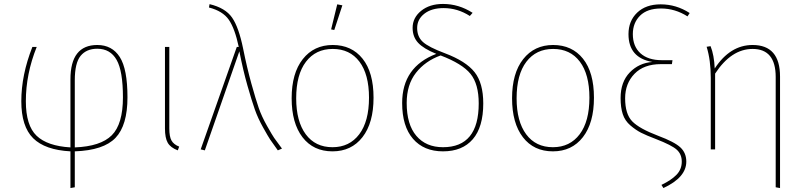

<svg xmlns="http://www.w3.org/2000/svg" viewBox="-20 -757 4086 973"><path d="M359 -350V-10Q490 -15 546.5 -71.5Q603 -128 603 -264Q603 -397 571 -453.5Q539 -510 473 -510Q418 -510 388.5 -474Q359 -438 359 -350ZM626 -264Q626 -122 565.5 -58.5Q505 5 359 10V192L337 196V10Q208 3 148 -56.5Q88 -116 88 -244Q88 -377 144 -519H166Q111 -382 111 -244Q111 -121 165.5 -69Q220 -17 337 -10V-355Q337 -529 473 -529Q548 -529 587 -468Q626 -407 626 -264Z M838 -519V-106Q838 -65 849 -45Q860 -25 888 -14L881 5Q844 -9 830 -33.5Q816 -58 816 -106V-519Z M1039 -719 1042 -736Q1122 -717 1156 -668Q1190 -619 1212 -511Q1232 -412 1254 -333Q1276 -254 1291 -210.5Q1306 -167 1333.5 -118.5Q1361 -70 1369.5 -58Q1378 -46 1409 -4L1388 5Q1359 -35 1349 -50Q1339 -65 1313 -111.5Q1287 -158 1271.5 -202Q1256 -246 1234 -323Q1212 -400 1193 -497L1018 5L997 0L1180 -519H1190Q1170 -613 1139.5 -657Q1109 -701 1039 -719Z M1666 -509Q1580 -509 1530.5 -444Q1481 -379 1481 -259Q1481 -142 1529.5 -76.5Q1578 -11 1665 -11Q1751 -11 1800.5 -76.5Q1850 -142 1850 -262Q1850 -380 1801.5 -444.5Q1753 -509 1666 -509ZM1666 -529Q1762 -529 1817.5 -459.5Q1873 -390 1873 -262Q1873 -134 1817 -62Q1761 10 1665 10Q1568 10 1513 -61.5Q1458 -133 1458 -259Q1458 -386 1514.5 -457.5Q1571 -529 1666 -529ZM1715 -730 1674 -605 1658 -608 1689 -735Z M2225 -11Q2406 -11 2406 -233Q2406 -331 2364.5 -382.5Q2323 -434 2213 -476Q2135 -448 2088 -388Q2041 -328 2041 -235Q2041 -126 2090 -68.5Q2139 -11 2225 -11ZM2235 -487Q2341 -447 2385 -391.5Q2429 -336 2429 -233Q2429 -113 2376 -51.5Q2323 10 2225 10Q2128 10 2073 -53.5Q2018 -117 2018 -235Q2018 -418 2191 -484Q2127 -510 2099 -540Q2071 -570 2071 -616Q2071 -667 2114 -702Q2157 -737 2225 -737Q2305 -737 2375 -692L2361 -676Q2299 -716 2228 -716Q2167 -716 2130.5 -687.5Q2094 -659 2094 -615Q2094 -571 2123 -544.5Q2152 -518 2235 -487Z M2783 -509Q2697 -509 2647.5 -444Q2598 -379 2598 -259Q2598 -142 2646.5 -76.5Q2695 -11 2782 -11Q2868 -11 2917.5 -76.5Q2967 -142 2967 -262Q2967 -380 2918.5 -444.5Q2870 -509 2783 -509ZM2783 -529Q2879 -529 2934.5 -459.5Q2990 -390 2990 -262Q2990 -134 2934 -62Q2878 10 2782 10Q2685 10 2630 -61.5Q2575 -133 2575 -259Q2575 -386 2631.5 -457.5Q2688 -529 2783 -529Z M3328 -735Q3407 -735 3475 -691L3464 -674Q3401 -714 3330 -714Q3260 -714 3223.5 -677.5Q3187 -641 3187 -584Q3187 -522 3225.5 -487Q3264 -452 3334 -452H3388L3385 -432H3329Q3243 -432 3195.5 -383Q3148 -334 3148 -259Q3148 -179 3184 -142Q3220 -105 3315 -69Q3398 -38 3428 -10Q3458 18 3458 62Q3458 142 3342 196L3332 180Q3382 156 3408.5 128.5Q3435 101 3435 62Q3435 25 3410 2Q3385 -21 3305 -52Q3255 -71 3228.5 -84.5Q3202 -98 3174.5 -121.5Q3147 -145 3136 -178.5Q3125 -212 3125 -260Q3125 -342 3171.5 -390Q3218 -438 3286 -443Q3165 -464 3165 -584Q3165 -651 3209 -693Q3253 -735 3328 -735Z M3794 -529Q3933 -529 3933 -369V196L3911 192V-367Q3911 -509 3794 -509Q3686 -509 3604 -384V0H3582V-363Q3582 -452 3561 -520L3581 -523Q3599 -478 3602 -410Q3680 -529 3794 -529Z"/></svg>

Font: FiraSans
Style: Regular
Weight: 150
Designer: Carrois Corporate & Edenspiekermann AG
Foundry: Carrois Corporate GbR & Edenspiekermann AG
Version: Version 3.106;PS 003.106;hotconv 1.0.70;makeotf.lib2.5.58329